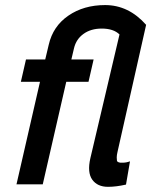

<svg xmlns="http://www.w3.org/2000/svg" viewBox="-20 -720 603 750"><path d="M401.9 9.8Q360.4 9.8 340.3 -18.3Q320.3 -46.4 333 -102.1L446.8 -585.4Q423.3 -608.4 377.4 -608.4Q335 -608.4 306.2 -587.6Q277.3 -566.9 269 -531.2L258.8 -487.8H345.7L325.7 -400.4H238.8L147 0H44.4L136.2 -400.4H61.5L81.5 -487.8H156.7L170.4 -545.4Q187 -617.7 247.1 -658.9Q307.1 -700.2 390.6 -700.2Q482.4 -700.2 550.8 -623L439 -126.5Q436 -113.8 436 -105.2Q436 -96.7 436.8 -92.5Q437.5 -88.4 442.6 -86.4Q447.8 -84.5 449.7 -84.5Q451.7 -84.5 459.5 -84.5Q473.1 -84.5 487.8 -89.8L472.2 1Q433.6 9.8 401.9 9.8Z"/></svg>

Font: HK Grotesk SemiBold Italic
Style: Regular
Weight: 600
Italic angle: -13°
Designer: Alfredo Marco Pradil and Stefan Peev
Foundry: Hanken Design Co.
Version: Version 1.000;PS 001.000;hotconv 1.0.88;makeotf.lib2.5.64775